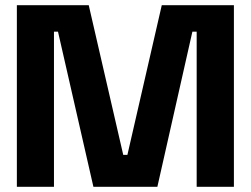

<svg xmlns="http://www.w3.org/2000/svg" viewBox="-20 -720 966 740"><path d="M45 0H188V-598H203.5L340 0H586.5L721.5 -598H738V0H881.5V-700H603.5L471 -123H455L322 -700H45Z"/></svg>

Font: MCL Standard Bold
Style: Regular
Weight: 700
Designer: Květoslav Bartoš
Foundry: Florian Karsten
Version: Version 1.001;Glyphs 3.2.3 (3260)